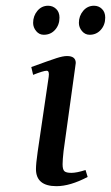

<svg xmlns="http://www.w3.org/2000/svg" viewBox="-20 -637 383 662"><path d="M87.9 -405.8Q151.9 -429.2 174.6 -436.5Q197.3 -443.8 210.9 -443.8Q241.2 -443.8 241.2 -419.9Q241.2 -418.9 238.8 -401.9L199.2 -116.2Q195.8 -85.9 195.8 -70.8Q195.8 -52.7 201.9 -46.9Q208 -41 226.1 -41Q244.6 -41 274.9 -50.8L282.2 -26.9Q221.7 4.9 174.8 4.9Q104 4.9 104 -54.2Q104 -72.8 109.9 -113.8L147.9 -372.1Q150.9 -393.1 141.1 -393.1Q129.9 -393.1 94.2 -378.9ZM94.2 -558.1Q94.2 -582 108.9 -599.6Q123.5 -617.2 146 -617.2Q162.1 -617.2 173.6 -606.2Q185.1 -595.2 185.1 -576.2Q185.1 -551.3 169.9 -534.2Q154.8 -517.1 130.9 -517.1Q115.2 -517.1 104.7 -529.8Q94.2 -542.5 94.2 -558.1ZM252 -558.1Q252 -582 266.8 -599.6Q281.7 -617.2 304.2 -617.2Q320.3 -617.2 331.5 -606.2Q342.8 -595.2 342.8 -576.2Q342.8 -551.3 327.6 -534.2Q312.5 -517.1 289.1 -517.1Q273.4 -517.1 262.7 -529.8Q252 -542.5 252 -558.1Z"/></svg>

Font: Dehuti Alt
Style: Bold-Italic
Weight: 700
Version: Version 1.2